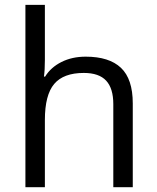

<svg xmlns="http://www.w3.org/2000/svg" viewBox="-20 -780 654 800"><path d="M452.1 0V-346.2Q452.1 -411.6 422.4 -443.8Q392.6 -476.1 329.1 -476.1Q244.6 -476.1 205.8 -430.2Q167 -384.3 167 -279.8V0H85.9V-759.8H167V-529.8Q167 -488.3 163.1 -460.9H168Q191.9 -499.5 236.1 -521.7Q280.3 -543.9 336.9 -543.9Q435.1 -543.9 484.1 -497.3Q533.2 -450.7 533.2 -349.1V0Z"/></svg>

Font: f0_44652 
Style: Regular
Weight: 400
Foundry: Ascender Corporation
Version: Version 1.10